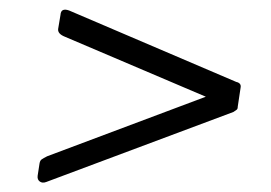

<svg xmlns="http://www.w3.org/2000/svg" viewBox="-20 -560 568 403"><path d="M63 -217Q64 -223 67.5 -225.5Q71 -228 79 -232L412 -357L116 -483Q101 -489 102 -499L107 -529Q108 -544 125 -538L476 -388Q481 -387 483.5 -384Q486 -381 485 -376L479 -336Q479 -331 476.5 -329.5Q474 -328 470 -325L77 -178Q69 -175 63.5 -179Q58 -183 59 -191L63 -217Z"/></svg>

Font: Libre Franklin ExtraLight
Style: Italic
Weight: 250
Italic angle: -8°
Designer: Pablo Impallari, Rodrigo Fuenzalida, Nhung Nguyen
Foundry: Impallari Type
Version: Version 3.000